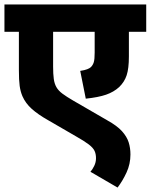

<svg xmlns="http://www.w3.org/2000/svg" viewBox="-20 -642 678 864"><path d="M638 -499H560V-388Q560 -334 550 -303.5Q540 -273 516 -250Q492 -228 457.5 -216Q423 -204 366 -198L341 -323Q361 -326 372.5 -330.5Q384 -335 389 -340Q398 -349 402 -362Q406 -375 406 -405V-499H219V-342Q219 -309 222 -287Q225 -265 234 -249.5Q243 -234 261 -220.5Q279 -207 310 -189L462 -101Q507 -76 529 -51.5Q551 -27 559 -1.5Q567 24 567 53Q567 96 549.5 134Q532 172 509 202L387 131Q396 121 404 104.5Q412 88 412 70Q412 51 405.5 37Q399 23 379.5 8Q360 -7 321 -29L195 -102Q151 -127 123 -152Q95 -177 81 -209Q72 -230 68.5 -255.5Q65 -281 65 -327V-499H0V-622H638Z"/></svg>

Font: Noto Sans Devanagari ExtraBold
Style: Regular
Weight: 800
Version: Version 2.003